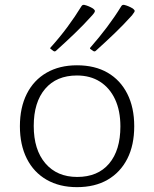

<svg xmlns="http://www.w3.org/2000/svg" viewBox="-20 -764 636 791"><path d="M297 7Q225 7 172 -23.5Q119 -54 90.5 -110.5Q62 -167 62 -244Q62 -321 90.5 -377.5Q119 -434 172 -464.5Q225 -495 297 -495Q371 -495 423.5 -464.5Q476 -434 504.5 -377.5Q533 -321 533 -244Q533 -166 504.5 -110Q476 -54 423.5 -23.5Q371 7 297 7ZM298 -35Q383 -35 429.5 -90Q476 -145 476 -243Q476 -308 454 -355Q432 -402 392 -427.5Q352 -453 297 -453Q213 -453 166 -398Q119 -343 119 -245Q119 -147 167 -91Q215 -35 298 -35ZM375 -555Q370 -550 364 -554L354 -561Q348 -564 353 -569Q389 -610 421 -652.5Q453 -695 480 -739Q484 -745 491 -744Q500 -742 509.5 -738Q519 -734 527 -729Q532 -725 534 -722Q536 -719 533.5 -714.5Q531 -710 524 -701Q490 -663 452.5 -627Q415 -591 375 -555ZM211 -555Q206 -550 200 -554L191 -561Q184 -564 189 -569Q226 -610 257.5 -652.5Q289 -695 316 -739Q320 -745 327 -744Q336 -742 345.5 -738Q355 -734 363 -729Q368 -725 370 -722Q372 -719 370 -714.5Q368 -710 360 -701Q326 -663 288.5 -627Q251 -591 211 -555Z"/></svg>

Font: Hahmlet ExtraLight
Style: Regular
Weight: 250
Designer: Minjoo Ham & Mark Frömberg
Foundry: hypertype
Version: Version 1.002